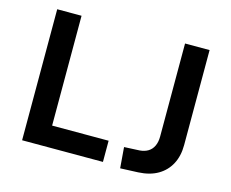

<svg xmlns="http://www.w3.org/2000/svg" viewBox="-100 -847 1202 998"><g transform="rotate(15 501.0 -348.0)"><path d="M91 0V-705H222V-114H526V0ZM621 9 612 -103 695 -107Q721 -109 740 -120.5Q759 -132 769 -153.5Q779 -175 779 -204V-705H911V-194Q911 -135 888 -91.5Q865 -48 822 -23Q779 2 717 5Z"/></g></svg>

Font: Nunito Sans 7pt SemiCondensed
Style: Bold
Weight: 700
Width: 4
Designer: Vernon Adams
Foundry: Vernon Adams
Version: Version 3.101;gftools[0.9.27]